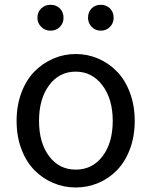

<svg xmlns="http://www.w3.org/2000/svg" viewBox="-20 -787 645 819"><path d="M50.8 -271.5Q50.8 -336.9 71.3 -391.6Q91.8 -446.3 127 -481.9Q162.1 -517.6 207.5 -537.1Q252.9 -556.6 303.2 -556.6Q353.5 -556.6 398.9 -537.1Q444.3 -517.6 479 -481.9Q513.7 -446.3 534.2 -391.6Q554.7 -336.9 554.7 -271.5Q554.7 -205.1 534.2 -150.9Q513.7 -96.7 479 -61Q444.3 -25.4 398.9 -6.3Q353.5 12.7 303.2 12.7Q252.9 12.7 207.5 -6.3Q162.1 -25.4 127 -61Q91.8 -96.7 71.3 -150.9Q50.8 -205.1 50.8 -271.5ZM460.9 -271.5Q460.9 -364.3 417 -422.9Q373 -481.4 302.7 -481.4Q232.4 -481.4 189.5 -423.3Q146.5 -365.2 146.5 -271.5Q146.5 -177.7 189.5 -120.6Q232.4 -63.5 303.2 -63.5Q374 -63.5 417.5 -120.6Q460.9 -177.7 460.9 -271.5ZM139.6 -710.9Q139.6 -735.4 155.8 -751Q171.9 -766.6 195.8 -766.6Q219.7 -766.6 235.4 -751Q251 -735.4 251 -710.9Q251 -688.5 235.4 -672.4Q219.7 -656.2 195.8 -656.2Q171.9 -656.2 155.8 -672.4Q139.6 -688.5 139.6 -710.9ZM355.5 -710.9Q355.5 -735.4 370.6 -751Q385.7 -766.6 409.7 -766.6Q433.6 -766.6 449.2 -751Q464.8 -735.4 464.8 -710.9Q464.8 -688.5 449.2 -672.4Q433.6 -656.2 410.2 -656.2Q386.7 -656.2 371.1 -672.4Q355.5 -688.5 355.5 -710.9Z"/></svg>

Font: Gen Jyuu GothicL Regular
Style: Regular
Weight: 400
Designer: [Source Han Sans]
Ryoko NISHIZUKA  (kana & ideographs); Paul D. Hunt (Latin, Greek & Cyrillic); Wenlong ZHANG  (bopomofo
Version: Version 1.002.20150607